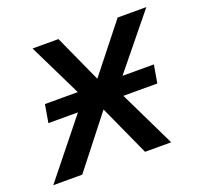

<svg xmlns="http://www.w3.org/2000/svg" viewBox="-109 -601 732 704"><g transform="rotate(-20 257.0 -248.5)"><path d="M-15 0 211 -282 217 -227 85 -497H186L271 -310H269L417 -497H529L311 -229L310 -279L445 0H343L253 -198L254 -199L98 0ZM46 -220 58 -290H483L471 -220Z"/></g></svg>

Font: Nunito Sans 7pt SemiCondensed Medium
Style: Italic
Weight: 500
Width: 4
Italic angle: -9°
Designer: Vernon Adams
Foundry: Vernon Adams
Version: Version 3.101;gftools[0.9.27]